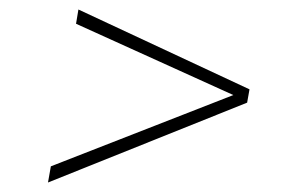

<svg xmlns="http://www.w3.org/2000/svg" viewBox="-20 -536 622 404"><path d="M81 -152 87 -186 471 -336 140 -486 145 -516 505 -348 500 -320Z"/></svg>

Font: Celebes Thin
Style: Italic
Weight: 250
Italic angle: -10°
Designer: Anugrah Pasau
Foundry: Lafontype
Version: Version 1.000; ttfautohint (v1.8.4)